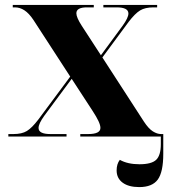

<svg xmlns="http://www.w3.org/2000/svg" viewBox="-20 -556 693 782"><path d="M14 0V-10H35Q69 -10 89.5 -22.5Q110 -35 136 -69L266 -244L116 -475Q98 -502 79.5 -514Q61 -526 41 -526H32V-536H362V-526H334Q291 -526 291 -502Q291 -485 313 -451L391 -331L480 -452Q503 -484 503 -501Q503 -526 455 -526H401V-536H620V-526H605Q571 -526 550.5 -513.5Q530 -501 504 -467L397 -322L566 -61Q585 -32 602.5 -21Q620 -10 636 -10H645V70Q645 145 622.5 175.5Q600 206 547 206Q504 206 479.5 188Q455 170 455 138Q455 112 468 95Q500 113 548 113Q597 113 616 95Q635 77 635 31V0H307V-10H339Q389 -10 389 -35Q389 -46 381 -63Q373 -80 358 -103L272 -235L160 -84Q137 -52 137 -35Q137 -10 185 -10H251V0Z"/></svg>

Font: Noto Serif Display SemiCondensed Black
Style: Regular
Weight: 900
Width: 4
Designer: Monotype Design Team
Foundry: Monotype Imaging Inc.
Version: Version 2.009